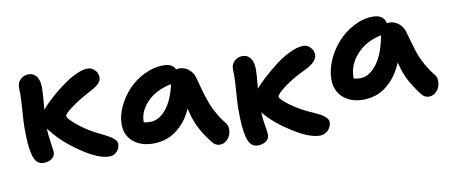

<svg xmlns="http://www.w3.org/2000/svg" viewBox="-60 -807 2622 1117"><g transform="rotate(-10 1250.5 -249.0)"><path d="M143.1 -48.8Q119.6 -48.8 104.5 -63.5Q89.4 -78.1 81.5 -109.4Q73.7 -140.6 70.8 -178.7Q67.9 -216.8 67.9 -274.9Q67.9 -298.8 73 -367.9Q78.1 -437 78.1 -469.2Q78.1 -474.6 77.6 -486.1Q77.1 -497.6 77.1 -503.9Q77.1 -535.2 97.7 -553.5Q118.2 -571.8 143.1 -571.8Q174.8 -571.8 191.9 -547.4Q209 -522.9 209 -481.9Q209 -451.2 200.2 -352.1Q201.2 -353 203.1 -355.5Q205.1 -357.9 206.1 -358.9Q217.3 -373 239.5 -394.8Q261.7 -416.5 293.7 -442.9Q325.7 -469.2 358.9 -491.9Q392.1 -514.6 427.2 -529.8Q462.4 -544.9 488.8 -544.9Q514.2 -544.9 531.5 -525.9Q548.8 -506.8 548.8 -483.9Q548.8 -460.4 528.8 -442.9Q508.8 -425.3 472.2 -407.2Q410.2 -374.5 364.5 -340.6Q318.8 -306.6 318.8 -294.9Q318.8 -277.8 376.2 -231.9Q433.6 -186 506.8 -152.8Q522.5 -145 527.6 -142.1Q532.7 -139.2 545.7 -132.1Q558.6 -125 563.7 -120.6Q568.8 -116.2 576.2 -109.6Q583.5 -103 586.2 -96.4Q588.9 -89.8 588.9 -83Q588.9 -57.6 571.3 -38.3Q553.7 -19 525.9 -19Q462.9 -19 365.5 -84.5Q268.1 -149.9 213.9 -219.2Q201.2 -233.9 194.8 -242.2Q197.3 -200.2 204.1 -155Q210.9 -109.9 210.9 -101.1Q210.9 -76.2 191.2 -62.5Q171.4 -48.8 143.1 -48.8Z M792 -48.8Q717.8 -48.8 672.9 -87.4Q627.9 -126 627.9 -189.9Q627.9 -241.2 653.1 -294.9Q678.2 -348.6 718.5 -390.9Q758.8 -433.1 814.2 -460Q869.6 -486.8 925.8 -486.8Q980 -486.8 996.1 -450.2Q1004.9 -453.1 1012.7 -453.1Q1045.4 -453.1 1069.8 -433.3Q1094.2 -413.6 1103 -381.8Q1105 -374 1113 -344.5Q1121.1 -314.9 1123 -307.9Q1125 -300.8 1132.3 -276.4Q1139.6 -252 1143.3 -243.2Q1147 -234.4 1154.5 -214.1Q1162.1 -193.8 1168.5 -182.6Q1174.8 -171.4 1184.1 -154.3Q1193.4 -137.2 1203.9 -122.3Q1214.4 -107.4 1227.1 -91.8Q1237.8 -78.1 1238.8 -57.9Q1239.7 -37.6 1232.2 -19.5Q1224.6 -1.5 1208.3 11.7Q1191.9 24.9 1170.9 24.9Q1145.5 24.9 1127.9 2.9Q1087.4 -48.3 1062.7 -95.7Q1038.1 -143.1 1022 -213.9Q996.1 -155.3 956.8 -117.2Q917.5 -79.1 877 -64Q836.4 -48.8 792 -48.8ZM756.8 -182.1V-180.2Q773.9 -175.8 794.9 -175.8Q846.2 -175.8 888.7 -226.8Q931.2 -277.8 951.7 -371.1Q862.3 -353.5 809.6 -300.3Q756.8 -247.1 756.8 -182.1Z M1388.2 67.9Q1364.7 67.9 1349.4 52.7Q1334 37.6 1325.9 5.4Q1317.9 -26.9 1314.9 -66.7Q1312 -106.4 1312 -166Q1312 -189.5 1317.1 -257.6Q1322.3 -325.7 1322.3 -356.9Q1322.3 -362.3 1321.8 -374.5Q1321.3 -386.7 1321.3 -393.1Q1321.3 -424.3 1341.8 -442.1Q1362.3 -460 1387.2 -460Q1419.4 -460 1436.3 -435.5Q1453.1 -411.1 1453.1 -370.1Q1453.1 -340.8 1444.8 -257.8Q1465.3 -281.7 1499 -313Q1532.7 -344.2 1575.7 -377.9Q1618.7 -411.6 1665.5 -434.3Q1712.4 -457 1747.1 -457Q1772 -457 1789.6 -437.7Q1807.1 -418.5 1807.1 -395Q1807.1 -352.5 1731.9 -316.9Q1658.2 -282.7 1606.7 -243.9Q1555.2 -205.1 1555.2 -190.9Q1555.2 -174.8 1611.1 -134.3Q1667 -93.8 1740.2 -63Q1765.1 -51.8 1780.3 -43.5Q1795.4 -35.2 1808.8 -21.7Q1822.3 -8.3 1822.3 5.9Q1822.3 32.7 1802.5 53.5Q1782.7 74.2 1752.9 74.2Q1692.4 74.2 1596.7 14.2Q1501 -45.9 1447.3 -109.9Q1445.3 -112.8 1439.9 -118.2Q1441.9 -79.6 1449 -36.6Q1456.1 6.3 1456.1 15.1Q1456.1 40.5 1436 54.2Q1416 67.9 1388.2 67.9Z M2039.1 -87.9Q1965.3 -87.9 1920.2 -128.2Q1875 -168.5 1875 -235.8Q1875 -291 1900.1 -348.4Q1925.3 -405.8 1966.1 -450.9Q2006.8 -496.1 2062.7 -525.1Q2118.7 -554.2 2175.8 -554.2Q2238.8 -554.2 2250 -502Q2257.8 -503.9 2261.7 -503.9Q2294.4 -503.9 2318.8 -483.9Q2343.3 -463.9 2352.1 -433.1Q2381.3 -326.2 2395.5 -289.6Q2423.3 -217.8 2474.1 -155.8Q2484.9 -142.6 2485.4 -122.3Q2485.8 -102.1 2478.5 -83.7Q2471.2 -65.4 2454.8 -52.2Q2438.5 -39.1 2418 -39.1Q2391.1 -39.1 2374 -62Q2335.9 -111.3 2312.3 -156Q2288.6 -200.7 2272 -266.1Q2246.1 -203.1 2206.5 -161.9Q2167 -120.6 2125.7 -104.2Q2084.5 -87.9 2039.1 -87.9ZM2003.9 -226.1V-219.2Q2019.5 -213.9 2042 -213.9Q2096.2 -213.9 2140.6 -272.7Q2185.1 -331.5 2204.1 -439Q2113.8 -420.9 2058.8 -360.4Q2003.9 -299.8 2003.9 -226.1Z"/></g></svg>

Font: Shantell Sans Irregular Bouncy
Style: Regular
Weight: 600
Designer: Stephen Nixon, Anya Danilova, Shantell Martin
Foundry: Arrow Type
Version: Version 1.006;[9816181b4]